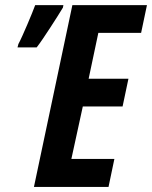

<svg xmlns="http://www.w3.org/2000/svg" viewBox="-20 -734 597 754"><path d="M113.3 0 264.2 -713.9H557.1L534.2 -605H366.2L328.1 -424.8H484.4L461.4 -315.9H305.2L260.3 -109.9H429.2L406.2 0ZM48.8 -547.9 52.2 -561Q58.6 -572.8 67.9 -593.5Q77.1 -614.3 87.2 -637.5Q97.2 -660.6 105.5 -681.4Q113.8 -702.1 118.2 -713.9H229L227.1 -704.1Q218.8 -690.4 205.6 -669.4Q192.4 -648.4 177.2 -625.2Q162.1 -602.1 148.2 -581.5Q134.3 -561 124 -547.9Z"/></svg>

Font: Open Sans Condensed
Style: Italic
Weight: 400
Width: 3
Italic angle: -12°
Designer: Monotype Design Team
Foundry: Monotype Imaging Inc.
Version: Version 3.000